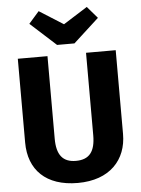

<svg xmlns="http://www.w3.org/2000/svg" viewBox="-62 -992 776 1057"><g transform="rotate(-5 325.5 -463.5)"><path d="M325 -860 192 -944 135 -879 277 -750H373L514 -879L458 -944ZM596 -693H432V-237C432 -148 400 -105 325 -105C252 -105 219 -148 219 -237V-693H55V-230C55 -79 149 17 325 17C503 17 596 -88 596 -230Z"/></g></svg>

Font: Fira Sans
Style: Bold
Weight: 700
Designer: Carrois Corporate & Edenspiekermann AG
Foundry: Carrois Corporate GbR & Edenspiekermann AG
Version: Version 4.203